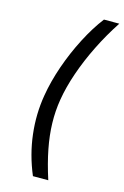

<svg xmlns="http://www.w3.org/2000/svg" viewBox="-135 -831 664 1028"><g transform="rotate(15 196.5 -317.0)"><path d="M105 -295.4Q118.2 -375.5 148.4 -462.6Q178.7 -549.8 220.5 -630.4Q262.2 -710.9 308.1 -770.5H393.1Q342.8 -694.3 301.8 -611.6Q260.7 -528.8 232.9 -448Q205.1 -367.2 193.4 -295.9Q182.6 -231 184.3 -163.8Q186 -96.7 200.4 -22.7Q214.8 51.3 242.7 137.7H157.7Q112.8 31.2 99.9 -78.9Q86.9 -189 105 -295.4Z"/></g></svg>

Font: Inter 17pt
Style: Italic
Weight: 400
Italic angle: -9.3988°
Version: Version 4.001;git-66647c0bb